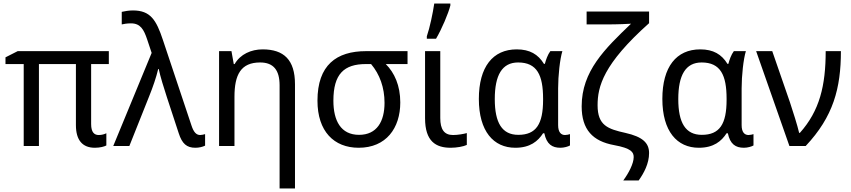

<svg xmlns="http://www.w3.org/2000/svg" viewBox="-20 -825 4810 1085"><path d="M538 -62C513 -62 495 -77 495 -124V-463H595V-536H80L11 -501V-463H114V0H200V-463H409V-118C409 -33 446 10 516 10C546 10 570 3 581 -3V-72C571 -67 556 -62 538 -62Z M620 0H711L823 -281C844 -333 863 -388 874 -435H877C885 -396 907 -324 923 -276L990 -72C1009 -13 1035 10 1084 10C1105 10 1125 5 1139 -2V-67C1132 -65 1120 -62 1111 -62C1089 -62 1074 -79 1062 -116L901 -598C863 -713 830 -766 731 -766C709 -766 685 -762 668 -758V-687C681 -690 698 -693 720 -693C774 -693 793 -658 812 -601L837 -526Z M1464 -546C1400 -546 1338 -519 1306 -463H1301L1288 -536H1218V0H1305V-278C1305 -403 1341 -472 1450 -472C1526 -472 1560 -428 1560 -343V240H1647V-349C1647 -487 1584 -546 1464 -546Z M2242 -246C2242 -342 2209 -414 2160 -463H2283V-536H2049C1881 -536 1774 -457 1774 -256C1774 -83 1867 10 2007 10C2162 10 2242 -101 2242 -246ZM1864 -256C1864 -407 1924 -463 2048 -463H2077C2126 -405 2153 -330 2153 -244C2153 -139 2110 -63 2009 -63C1906 -63 1864 -143 1864 -256Z M2392 -606H2444C2477 -662 2514 -750 2525 -794V-805H2434C2426 -751 2409 -669 2392 -620ZM2468 -536H2382V-157C2382 -26 2443 10 2527 10C2561 10 2599 3 2618 -6V-73C2601 -68 2567 -62 2540 -62C2490 -62 2468 -94 2468 -158Z M2892 10C2976 10 3020 -27 3049 -72H3056C3069 -10 3100 10 3147 10C3168 10 3191 3 3201 -3V-67C3195 -65 3182 -62 3173 -62C3151 -62 3134 -77 3134 -118V-326C3134 -397 3144 -491 3158 -536H3090C3075 -516 3065 -487 3059 -464H3054C3021 -518 2974 -546 2900 -546C2765 -546 2686 -447 2686 -266C2686 -83 2769 10 2892 10ZM2909 -63C2817 -63 2776 -131 2776 -265C2776 -400 2817 -472 2908 -472C3015 -472 3049 -400 3049 -267V-261C3049 -124 3010 -63 2909 -63Z M3648 40C3648 -17 3612 -52 3514 -74C3415 -96 3357 -116 3357 -230C3357 -336 3389 -463 3648 -694V-760H3295V-687H3409C3470 -687 3536 -690 3546 -691C3398 -549 3267 -423 3267 -224C3267 -92 3330 -27 3450 -5C3548 13 3561 35 3561 63C3561 99 3533 153 3502 195H3589C3619 153 3648 99 3648 40Z M3929 10C4013 10 4057 -27 4086 -72H4093C4106 -10 4137 10 4184 10C4205 10 4228 3 4238 -3V-67C4232 -65 4219 -62 4210 -62C4188 -62 4171 -77 4171 -118V-326C4171 -397 4181 -491 4195 -536H4127C4112 -516 4102 -487 4096 -464H4091C4058 -518 4011 -546 3937 -546C3802 -546 3723 -447 3723 -266C3723 -83 3806 10 3929 10ZM3946 -63C3854 -63 3813 -131 3813 -265C3813 -400 3854 -472 3945 -472C4052 -472 4086 -400 4086 -267V-261C4086 -124 4047 -63 3946 -63Z M4253 -536 4441 0H4533C4689 -166 4732 -326 4732 -536H4646C4646 -342 4612 -199 4500 -74H4496C4487 -114 4460 -199 4444 -247L4344 -536Z"/></svg>

Font: Noto Sans Thai
Style: Regular
Weight: 400
Designer: Monotype Design Team
Foundry: Monotype Imaging Inc.
Version: Version 1.901